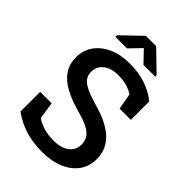

<svg xmlns="http://www.w3.org/2000/svg" viewBox="-263 -1009 1126 1126"><g transform="rotate(45 300.5 -446.0)"><path d="M308.1 10.3Q235.4 10.3 172.9 -7.8Q110.4 -25.9 51.3 -67.9V-231.4H146.5L162.1 -125.5Q188 -106.9 225.8 -95.7Q263.7 -84.5 308.1 -84.5Q351.6 -84.5 381.1 -96.9Q410.6 -109.4 426.3 -131.8Q441.9 -154.3 441.9 -185.1Q441.9 -213.4 428.2 -235.4Q414.6 -257.3 382.8 -274.7Q351.1 -292 296.9 -306.6Q217.3 -328.1 163.8 -357.4Q110.4 -386.7 83.3 -427.7Q56.2 -468.8 56.2 -524.4Q56.2 -581.5 87.2 -625.5Q118.2 -669.4 173.3 -694.8Q228.5 -720.2 300.8 -720.7Q379.9 -721.7 440.7 -700.2Q501.5 -678.7 543.5 -644V-491.2H450.2L432.6 -590.8Q412.6 -605 380.6 -615Q348.6 -625 305.2 -625Q268.1 -625 239.7 -612.8Q211.4 -600.6 195.3 -578.4Q179.2 -556.2 179.2 -525.4Q179.2 -498.5 193.4 -478.5Q207.5 -458.5 240.7 -442.1Q273.9 -425.8 330.6 -409.2Q446.3 -378.4 505.9 -324.2Q565.4 -270 565.4 -186Q565.4 -127 533.4 -82.8Q501.5 -38.6 443.6 -14.2Q385.7 10.3 308.1 10.3ZM134.8 -771.5V-784.2L257.3 -901.9H342.8L465.3 -783.2V-771.5H367.7L299.8 -842.8L231 -771.5Z"/></g></svg>

Font: Roboto Slab LO Medium
Style: Regular
Weight: 500
Designer: Google
Version: Version 2.000